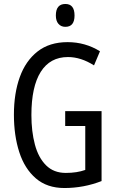

<svg xmlns="http://www.w3.org/2000/svg" viewBox="-20 -936 585 966"><path d="M308 -377H491V-25Q401 10 304 10Q217 10 160.5 -38.5Q104 -87 77 -170.5Q50 -254 50 -359Q50 -466 79.5 -548Q109 -630 169 -677Q229 -724 320 -724Q409 -724 483 -678L453 -607Q387 -649 322 -649Q232 -649 185 -574.5Q138 -500 138 -357Q138 -275 155.5 -209Q173 -143 211.5 -104.5Q250 -66 311 -66Q367 -66 409 -81V-302H308ZM309 -916Q355 -916 355 -858Q355 -801 309 -801Q287 -801 274 -816Q261 -831 261 -858Q261 -916 309 -916Z"/></svg>

Font: Noto Sans Myanmar ExtraCondensed
Style: Regular
Weight: 400
Width: 2
Designer: Monotype Design Team
Foundry: Monotype Imaging Inc.
Version: Version 2.107; ttfautohint (v1.8.4.7-5d5b)